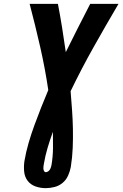

<svg xmlns="http://www.w3.org/2000/svg" viewBox="-20 -755 640 998"><path d="M218 223Q190 223 164.5 214Q139 205 123.5 184.5Q108 164 105.5 136.5Q103 109 107 82Q115 35 128.5 -11.5Q142 -58 159 -104.5Q176 -151 194 -196.5Q212 -242 231 -287Q214 -401 188.5 -513Q163 -625 134 -735H281Q293 -673 303 -610Q313 -547 322 -484Q353 -547 385 -610Q417 -673 449 -735H596Q530 -623 466.5 -510Q403 -397 347 -281Q351 -232 354.5 -183.5Q358 -135 359 -86Q360 -37 358 13Q356 63 348 113Q344 135 334 157.5Q324 180 305.5 195.5Q287 211 263.5 217Q240 223 218 223ZM218 140Q224 140 230 136Q236 132 239.5 126Q243 120 245 113.5Q247 107 248 101Q255 58 255.5 15Q256 -28 255 -70Q240 -29 227.5 13Q215 55 208 97Q207 103 206 109.5Q205 116 205.5 122Q206 128 209 134Q212 140 218 140Z"/></svg>

Font: Iosevka Heavy Extended
Style: Italic
Weight: 900
Width: 7
Italic angle: -9°
Monospace: yes
Designer: Belleve Invis
Foundry: Belleve Invis
Version: Version 32.5.0; ttfautohint (v1.8.4)